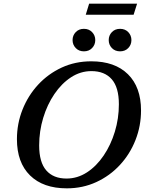

<svg xmlns="http://www.w3.org/2000/svg" viewBox="-20 -1017 790 1049"><path d="M750.5 -413.5Q750.5 -328.5 720.2 -251.8Q690 -175 635.2 -115.8Q580.5 -56.5 506.2 -22.2Q432 12 345 12Q216 12 144.2 -58.5Q72.5 -129 72.5 -256.5Q72.5 -341.5 103 -418.2Q133.5 -495 188.2 -554.2Q243 -613.5 317 -647.8Q391 -682 478.5 -682Q607.5 -682 679 -611.5Q750.5 -541 750.5 -413.5ZM194 -222.5Q194 -130.5 232.8 -86Q271.5 -41.5 343.5 -41.5Q403 -41.5 455 -75.2Q507 -109 546.2 -167Q585.5 -225 607.5 -297.5Q629.5 -370 629.5 -447.5Q629.5 -539.5 590.5 -584Q551.5 -628.5 479.5 -628.5Q420 -628.5 368.2 -594.8Q316.5 -561 277.2 -503.2Q238 -445.5 216 -372.8Q194 -300 194 -222.5ZM438.5 -736.5Q411 -736.5 393.8 -754.5Q376.5 -772.5 376.5 -798Q376.5 -823.5 393.8 -841.5Q411 -859.5 438.5 -859.5Q466 -859.5 483.2 -841.5Q500.5 -823.5 500.5 -798Q500.5 -772.5 483.2 -754.5Q466 -736.5 438.5 -736.5ZM636 -736.5Q608.5 -736.5 591.2 -754.5Q574 -772.5 574 -798Q574 -823.5 591.2 -841.5Q608.5 -859.5 636 -859.5Q663.5 -859.5 680.8 -841.5Q698 -823.5 698 -798Q698 -772.5 680.8 -754.5Q663.5 -736.5 636 -736.5ZM448.5 -936.5 467 -997H729L710 -936.5Z"/></svg>

Font: Newsreader Text SemiBold
Style: Italic
Weight: 600
Italic angle: -17°
Designer: Hugues Gentile
Foundry: Production Type
Version: Version 1.001